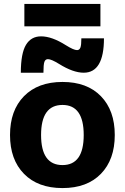

<svg xmlns="http://www.w3.org/2000/svg" viewBox="-20 -947 635 977"><path d="M104 -813V-927H491V-813ZM315 -717Q355 -692 372 -692Q384 -692 389 -704.5Q394 -717 394 -752H509Q509 -577 406 -577Q352 -577 280 -622Q241 -646 224 -646Q211 -646 206 -632.5Q201 -619 201 -577H86Q86 -675 112 -718.5Q138 -762 189 -762Q244 -762 315 -717ZM102 -457.5Q173 -530 298 -530Q423 -530 493.5 -457.5Q564 -385 564 -260Q564 -135 493.5 -62.5Q423 10 298 10Q173 10 102 -62.5Q31 -135 31 -260Q31 -385 102 -457.5ZM298 -107Q406 -107 406 -260Q406 -413 298 -413Q189 -413 189 -260Q189 -107 298 -107Z"/></svg>

Font: M PLUS 1p ExtraBold
Style: Regular
Weight: 800
Version: Version 1.062